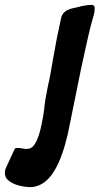

<svg xmlns="http://www.w3.org/2000/svg" viewBox="-75 -768 409 789"><path d="M47 1Q31 1 7 -4.5Q-17 -10 -36 -23Q-55 -36 -55 -58Q-55 -69 -51 -77Q-15 -157 -12.5 -158.5Q-10 -160 -2 -160Q7 -160 16 -158Q25 -156 35 -156Q52 -156 63 -169Q79 -189 90 -231Q102 -281 107 -323Q109 -352 123 -420Q129 -442 143 -525.5Q157 -609 176 -693Q182 -726 228 -735Q244 -738 261 -743Q286 -748 301 -748Q314 -748 314 -735Q314 -716 308 -698L298 -662Q287 -618 278 -576Q257 -484 240 -396L213 -263Q195 -165 166 -100Q121 1 47 1Z"/></svg>

Font: Bangerz
Style: Regular
Weight: 400
Designer: vernon adams
Foundry: Vernon Adams
Version: Version 2.10;February 7, 2025;FontCreator 13.0.0.2683 64-bit